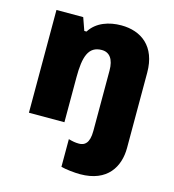

<svg xmlns="http://www.w3.org/2000/svg" viewBox="-117 -661 904 998"><g transform="rotate(15 335.0 -161.5)"><path d="M405 240C553 240 606 145 606 45V-360C606 -502 520 -563 413 -563C347 -563 281 -541 246 -485H234L210 -553H66V0H257V-242C257 -352 276 -413 348 -413C390 -413 414 -381 414 -320V5C414 72 388 88 359 88C338 88 324 85 302 79V228C328 235 375 240 405 240Z"/></g></svg>

Font: Noto Sans Canadian Aboriginal Black
Style: Regular
Weight: 900
Designer: Monotype Design Team, Typotheque's Kevin King
Foundry: Monotype Imaging Inc.
Version: Version 2.004